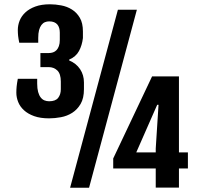

<svg xmlns="http://www.w3.org/2000/svg" viewBox="-20 -880 953 900"><path d="M510.7 -137.2V-90.3H710V-0.5H818.8V-90.3H860.8V-165.5H818.8V-522H692.9ZM710 -165.5H618.7L716.8 -388.7H723.1L710 -183.6ZM308.6 0H397.5L621.6 -834.5H532.7ZM210.4 -325.2C228 -325.2 246.4 -327 265.6 -330.6C284.8 -334.1 302.4 -341 318.4 -351.1C334.3 -361.2 347.5 -375.1 357.9 -392.8C368.3 -410.6 373.5 -433.6 373.5 -461.9V-493.7C373.5 -516.8 367.5 -537.4 355.5 -555.7C343.4 -573.9 326.3 -587.6 304.2 -596.7V-600.6C325.4 -609.7 340.7 -623.1 350.3 -640.9C359.9 -658.6 366 -678.9 368.7 -701.7V-732.4C368.7 -758.8 363.9 -780.2 354.2 -796.6C344.6 -813.1 332.3 -826 317.1 -835.4C302 -844.9 285.3 -851.3 267.1 -854.7C248.9 -858.2 231.3 -859.9 214.4 -859.9C187.7 -859.9 164.8 -856.4 145.8 -849.4C126.7 -842.4 111.1 -833.2 98.9 -821.8C86.7 -810.4 77.7 -797.5 72 -783.2C66.3 -768.9 63.5 -754.2 63.5 -739.3C63.5 -729.8 64 -720.6 64.9 -711.7C65.9 -702.7 67.7 -692.1 70.3 -679.7H159.2V-702.1C159.2 -716.8 160.5 -729 163.1 -738.8C165.7 -748.5 169.4 -756.5 174.1 -762.7C178.8 -768.9 184.2 -773.3 190.4 -775.9C196.6 -778.5 203.3 -779.8 210.4 -779.8C219.6 -779.8 227.3 -778.5 233.6 -775.9C240 -773.3 245.1 -769.6 249 -764.9C252.9 -760.2 255.8 -754.6 257.6 -748C259.4 -741.5 260.3 -734.5 260.3 -727.1V-692.4C260.3 -681.3 258.9 -671.9 256.1 -664.1C253.3 -656.2 249.6 -649.9 244.9 -645C240.2 -640.1 234.7 -636.6 228.5 -634.5C222.3 -632.4 215.7 -631.3 208.5 -631.3H169.4V-565.4H208.5C224.4 -565.4 237.9 -560.1 248.8 -549.6C259.7 -539 265.1 -521.6 265.1 -497.6V-461.9C265.1 -445.6 261 -432.1 252.7 -421.4C244.4 -410.6 230.3 -405.3 210.4 -405.3C202.6 -405.3 195.3 -406.7 188.5 -409.4C181.6 -412.2 175.7 -416.8 170.7 -423.3C165.6 -429.9 161.6 -438.4 158.7 -449C155.8 -459.6 154.3 -472.7 154.3 -488.3V-510.7H63.5C60.9 -497.1 59.1 -485.4 58.1 -475.6C57.1 -465.8 56.6 -455.9 56.6 -445.8C56.6 -430.8 59.5 -416.2 65.2 -401.9C70.9 -387.5 79.9 -374.7 92.3 -363.3C104.7 -351.9 120.5 -342.7 139.9 -335.7C159.3 -328.7 182.8 -325.2 210.4 -325.2Z"/></svg>

Font: Fjalla One
Style: Regular
Weight: 400
Designer: Irina Smirnova
Foundry: Irina Smirnova
Version: Version 1.001